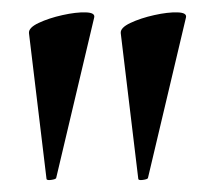

<svg xmlns="http://www.w3.org/2000/svg" viewBox="-20 -661 342 318"><path d="M57 -365 28 -606Q27 -615 44 -623Q61 -631 83.5 -636Q106 -641 122 -640.5Q138 -640 136 -632L73 -366Q72 -364 64.5 -363Q57 -362 57 -365ZM209 -365 180 -606Q179 -615 196 -623Q213 -631 235.5 -636Q258 -641 274 -640.5Q290 -640 288 -632L225 -366Q224 -364 216.5 -363Q209 -362 209 -365Z"/></svg>

Font: Cormorant Light
Style: Bold
Weight: 700
Version: Version 4.000